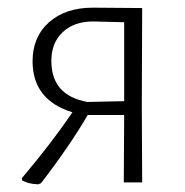

<svg xmlns="http://www.w3.org/2000/svg" viewBox="-20 -476 482 501"><path d="M80 5Q54 4 38 -5L37 -11Q114 -102 169 -183Q65 -215 65 -316Q65 -380 108 -418Q151 -456 222 -456L351 -455L350 -198L351 0H303L304 -176H209Q161 -94 87 2ZM114 -317Q114 -227 208 -210L304 -212V-418L223 -420Q173 -420 143.5 -392Q114 -364 114 -317Z"/></svg>

Font: Alegreya Sans Light
Style: Regular
Weight: 300
Designer: Juan Pablo del Peral
Foundry: Huerta Tipografica
Version: Version 2.007